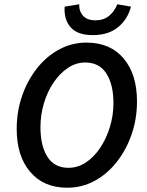

<svg xmlns="http://www.w3.org/2000/svg" viewBox="-20 -865 687 897"><path d="M294 12Q184 12 121 -62Q58 -136 58 -263Q58 -344 83 -416.5Q108 -489 152.5 -545.5Q197 -602 256.5 -634Q316 -666 384 -666Q495 -666 557.5 -592Q620 -518 620 -391Q620 -310 595 -237.5Q570 -165 525.5 -108.5Q481 -52 422 -20Q363 12 294 12ZM300 -81Q344 -81 382 -106.5Q420 -132 448.5 -175Q477 -218 493.5 -272Q510 -326 510 -383Q510 -470 477 -521.5Q444 -573 378 -573Q335 -573 297 -547.5Q259 -522 230 -479Q201 -436 185 -382Q169 -328 169 -271Q169 -184 201.5 -132.5Q234 -81 300 -81ZM413 -701Q342 -701 310 -737.5Q278 -774 282 -834L350 -845Q349 -812 368.5 -791Q388 -770 426 -770Q464 -770 489.5 -791Q515 -812 528 -845L592 -834Q576 -774 531 -737.5Q486 -701 413 -701Z"/></svg>

Font: Source Sans Pro SemiBold
Style: Italic
Weight: 600
Italic angle: -11°
Designer: Paul D. Hunt
Foundry: Adobe Systems Incorporated
Version: Version 1.095;hotconv 1.0.109;makeotfexe 2.5.65596